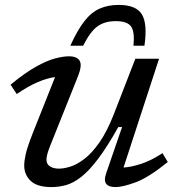

<svg xmlns="http://www.w3.org/2000/svg" viewBox="-20 -751 722 781"><path d="M411.5 -45 476.5 -234H461Q416 -153.5 379 -104.8Q342 -56 310.2 -31.2Q278.5 -6.5 249 1.8Q219.5 10 189 10Q131.5 10 105 -15Q78.5 -40 78.5 -78Q78.5 -97 85 -125.5Q91.5 -154 113.5 -210L204 -437.5Q172.5 -433.5 133.2 -416.8Q94 -400 48 -368.5L23 -406.5Q82.5 -455.5 127.2 -480.2Q172 -505 204.8 -513.5Q237.5 -522 260.5 -522Q293.5 -522 304.2 -503.5Q315 -485 296.5 -439L184.5 -159Q177.5 -141.5 173.2 -126.8Q169 -112 169 -101.5Q169 -83.5 183.2 -74.2Q197.5 -65 220 -65Q239.5 -65 266.2 -73.2Q293 -81.5 323.5 -104.8Q354 -128 385 -172.5Q416 -217 444 -289L530.5 -512H627L482.5 -69.5Q515 -71.5 555.5 -85Q596 -98.5 641 -128L662.5 -92Q584 -28.5 531.2 -9.2Q478.5 10 450 10Q392.5 10 411.5 -45ZM451 -665Q406 -665 376.8 -644Q347.5 -623 318 -565H266Q295 -629 323.5 -665.2Q352 -701.5 385.8 -716.2Q419.5 -731 463 -731Q533.5 -731 557 -692.8Q580.5 -654.5 567.5 -565H523Q528.5 -623.5 512.5 -644.2Q496.5 -665 451 -665Z"/></svg>

Font: Newsreader Caption
Style: Italic
Weight: 400
Italic angle: -17°
Designer: Hugues Gentile
Foundry: Production Type
Version: Version 1.001